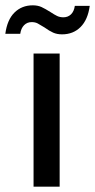

<svg xmlns="http://www.w3.org/2000/svg" viewBox="-56 -701 357 721"><path d="M70 -500H168V0H70ZM67 -681Q86 -681 100 -674.5Q114 -668 133 -656Q148 -646 158.5 -641Q169 -636 182 -636Q199 -636 210.5 -647Q222 -658 225 -679H281Q274 -627 246.5 -599.5Q219 -572 177 -572Q158 -572 143.5 -578.5Q129 -585 111 -598Q95 -608 85.5 -613Q76 -618 63 -618Q46 -618 34.5 -606.5Q23 -595 20 -574H-36Q-29 -627 -1.5 -654Q26 -681 67 -681Z"/></svg>

Font: AF Albert Sans Medium
Style: Regular
Weight: 500
Designer: Andreas Rasmussen
Foundry: a.Foundry
Version: Version 1.300;Glyphs 3.2 (3231)